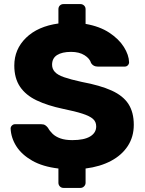

<svg xmlns="http://www.w3.org/2000/svg" viewBox="-20 -820 708 940"><path d="M291 100Q280 100 273 92.5Q266 85 266 75V5Q189 -4 137.5 -33.5Q86 -63 60 -104Q34 -145 32 -191Q32 -199 38.5 -205.5Q45 -212 54 -212H180Q194 -212 201.5 -207Q209 -202 215 -194Q223 -179 237.5 -165Q252 -151 275.5 -142.5Q299 -134 334 -134Q392 -134 421.5 -152Q451 -170 451 -201Q451 -224 435 -238Q419 -252 383.5 -263.5Q348 -275 289 -287Q213 -303 159.5 -328.5Q106 -354 78 -395.5Q50 -437 50 -499Q50 -579 107.5 -635Q165 -691 266 -705V-775Q266 -786 273 -793Q280 -800 291 -800H374Q384 -800 391.5 -793Q399 -786 399 -775V-703Q468 -691 515 -660Q562 -629 586.5 -590Q611 -551 612 -515Q612 -507 606 -500.5Q600 -494 591 -494H459Q448 -494 440 -498Q432 -502 426 -511Q420 -533 394 -549.5Q368 -566 328 -566Q284 -566 259.5 -550.5Q235 -535 235 -503Q235 -483 248.5 -468Q262 -453 293.5 -442Q325 -431 380 -419Q471 -402 527 -376.5Q583 -351 609 -310.5Q635 -270 635 -209Q635 -150 605.5 -105Q576 -60 523 -32Q470 -4 399 5V75Q399 85 391.5 92.5Q384 100 374 100Z"/></svg>

Font: DVN-Rubik
Style: Bold
Weight: 700
Designer: Hubert and Fischer
Foundry: Hubert & Fischer
Version: Version 2.102